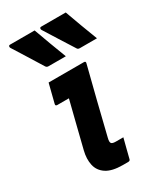

<svg xmlns="http://www.w3.org/2000/svg" viewBox="-199 -873 811 951"><g transform="rotate(-30 207.0 -398.0)"><path d="M166 -796Q183 -748 200.5 -701.5Q218 -655 236 -608H137Q127 -608 122 -616Q93 -663 69.5 -700.5Q46 -738 19 -781Q16 -786 17.5 -791Q19 -796 26 -796ZM344 -796Q361 -748 378.5 -701.5Q396 -655 414 -608H316Q305 -608 301 -616Q271 -663 247.5 -700.5Q224 -738 197 -781Q194 -786 195.5 -791Q197 -796 204 -796ZM97 -538H299Q310 -538 307 -527Q283 -434 260 -341Q237 -248 214 -154Q208 -131 215 -124Q221 -118 240 -118H282Q275 -92 268 -63.5Q261 -35 254 -8Q252 0 241 0H212Q150 0 117.5 -21.5Q85 -43 77 -79.5Q69 -116 80 -160Q96 -225 112.5 -290.5Q129 -356 145 -420H79Q67 -420 70 -431Q77 -457 83.5 -484.5Q90 -512 97 -538Z"/></g></svg>

Font: Recursive Sn Lnr St
Style: Bold Italic
Weight: 700
Italic angle: -15°
Version: Version 1.079;hotconv 1.0.112;makeotfexe 2.5.65598; ttfautoh